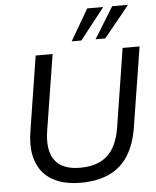

<svg xmlns="http://www.w3.org/2000/svg" viewBox="-62 -989 853 1049"><g transform="rotate(-5 365.0 -464.0)"><path d="M337 9Q270 9 218.5 -10Q167 -29 133.5 -67.5Q100 -106 88 -164Q76 -222 89 -299L153 -705H246L180 -291Q163 -183 204 -128Q245 -73 342 -73Q437 -73 491 -121Q545 -169 562 -274L630 -705H723L654 -272Q640 -179 601.5 -116.5Q563 -54 497.5 -22.5Q432 9 337 9ZM356 -765 456 -937H544L409 -765ZM487 -765 593 -937H680L540 -765Z"/></g></svg>

Font: Nunito Sans 12pt ExtraLight 12pt Medium
Style: Italic
Weight: 500
Italic angle: -9°
Version: Version 3.101;gftools[0.9.27]